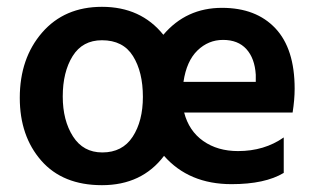

<svg xmlns="http://www.w3.org/2000/svg" viewBox="-20 -535 924 563"><path d="M164 -252Q164 -182 194 -135Q224 -88 280 -88Q339 -88 369 -134Q399 -180 399 -251Q399 -324 370 -370.5Q341 -417 279 -417Q222 -417 193 -370.5Q164 -324 164 -252ZM634 -418Q591 -418 559 -387Q527 -356 518 -295H730V-316Q727 -364 702.5 -391Q678 -418 634 -418ZM812 -28Q757 5 659 5Q534 5 461 -78Q396 8 279 8Q164 8 101 -64Q38 -136 38 -248Q38 -364 103.5 -439.5Q169 -515 279 -515Q393 -515 459 -433Q526 -512 631 -512Q731 -512 787.5 -452Q844 -392 844 -275Q844 -243 838 -205H520Q534 -151 576 -121.5Q618 -92 678 -92Q755 -92 812 -132Z"/></svg>

Font: Hind Siliguri SemiBold
Style: Regular
Weight: 600
Designer: Jyotish Sonowal
Foundry: Indian Type Foundry
Version: Version 1.001;PS 1.0;hotconv 1.0.86;makeotf.lib2.5.63406; tt